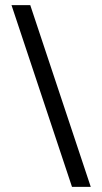

<svg xmlns="http://www.w3.org/2000/svg" viewBox="-20 -726 397 746"><path d="M97.6 -706H24.7L259.7 0H332.6Z"/></svg>

Font: Lineal Thin
Style: Regular
Weight: 200
Designer: Created by Frank Adebiaye with contributions from Anton Moglia & Ariel Martín Pérez
Created by Frank ADEBIAYE with FontF
Foundry: Velvetyne Type Foundry
Version: Version 2.000;Glyphs 3.2 (3227)